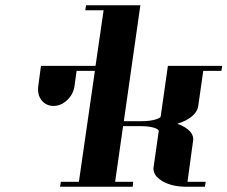

<svg xmlns="http://www.w3.org/2000/svg" viewBox="-20 -712 867 732"><path d="M125 -371.1Q125 -379.9 126 -384.8L136.2 -460.9H344.2L375 -672.9H305.2L308.1 -691.9H515.1L452.1 -250H521Q549.8 -250 570.8 -255.9Q592.8 -261.7 592.8 -269L620.1 -460.9H827.1L824.2 -441.9H754.9L735.8 -308.1Q731.4 -275.9 688 -252.9Q669.9 -244.1 655.8 -240.2Q669.4 -235.8 684.1 -227.1Q716.8 -207.5 716.8 -180.2Q716.8 -179.2 716.3 -176.5Q715.8 -173.8 715.8 -172.9L694.8 -19H764.2L761.2 0H691.9Q634.3 0 598.1 -22Q564.9 -42 564.9 -69.8Q564.9 -70.8 565.4 -73.5Q565.9 -76.2 565.9 -77.1L585 -210.9Q585.9 -214.8 581.3 -218.5Q576.7 -222.2 566.9 -225.1Q546.9 -231 518.1 -231H449.2L418.9 -19H487.8L485.8 0H209L211.9 -19H280.8L341.8 -441.9H272L264.2 -384.8Q259.8 -352.5 235.8 -330.1Q212.4 -308.1 184.1 -308.1Q155.8 -308.1 138.2 -330.1Q125 -346.7 125 -371.1Z"/></svg>

Font: Hjet
Style: Italic
Weight: 400
Designer: T. Christopher White
Version: Version 1.2